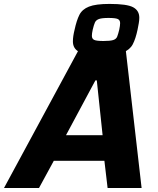

<svg xmlns="http://www.w3.org/2000/svg" viewBox="-63 -940 789 960"><path d="M-43 0 329 -688H566L645 0H475L459 -136H206L132 0ZM267 -264H450L421 -538H414ZM449.2 -664.9Q361.9 -664.9 331.7 -681.1Q301.5 -697.2 301.5 -732.8Q301.5 -745.8 303.6 -760.3Q305.8 -774.9 310.1 -792.1Q319.8 -837.4 333.8 -865.4Q347.8 -893.5 381.8 -906.9Q415.8 -920.4 484.8 -920.4Q572.1 -920.4 602.8 -903.7Q633.5 -887 633.5 -851.4Q633.5 -838.5 630.9 -823.9Q628.2 -809.4 624.9 -792.1Q615.2 -745.8 600.7 -718.3Q586.1 -690.8 552.1 -677.8Q518.2 -664.9 449.2 -664.9ZM454.6 -735Q488 -735 503.1 -739.8Q518.2 -744.7 523 -757.1Q527.9 -769.5 533.3 -792.1Q535.4 -801.8 536.5 -809.9Q537.6 -818 537.6 -824.5Q537.6 -839.6 525.7 -845Q513.9 -850.3 479.4 -850.3Q447 -850.3 431.9 -845Q416.8 -839.6 411.5 -827.2Q406.1 -814.8 400.7 -792.1Q398.5 -782.4 397.4 -774.3Q396.4 -766.2 396.4 -760.9Q396.4 -745.8 408.2 -740.4Q420.1 -735 454.6 -735Z"/></svg>

Font: Saira
Style: Bold Italic
Weight: 700
Italic angle: -12°
Designer: Hector Gatti with collaboration of the Omnibus-Type team
Foundry: Omnibus-Type
Version: Version 1.100; ttfautohint (v1.8.3)